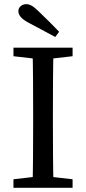

<svg xmlns="http://www.w3.org/2000/svg" viewBox="-20 -897 411 917"><path d="M262.4 -745.3 243.9 -720.4Q212.5 -737.4 180.6 -754.4Q148.7 -771.4 118.2 -787.5Q89.7 -802.6 78.7 -816.3Q67.7 -830.1 67.7 -843.1Q67.7 -858.4 79 -867.8Q90.2 -877.2 105.7 -877.2Q119 -877.2 133.1 -868.7Q147.2 -860.2 168.4 -839.1Q192.6 -816 216.3 -792.3Q240.1 -768.5 262.4 -745.3ZM175.2 -55.8H195.7L326.7 -40.8V0H44.3V-40.8ZM175.2 -613.5 44.3 -628.5V-669.3H326.7V-628.5L195.7 -613.5ZM138.3 -310V-359.3Q138.3 -436.3 137.8 -514.3Q137.3 -592.3 135.3 -669.3H235.7Q233.7 -593.3 233.2 -515.8Q232.7 -438.3 232.7 -359.3V-310Q232.7 -233 233.2 -155Q233.7 -77 235.7 0H135.3Q137.3 -76 137.8 -153.5Q138.3 -231 138.3 -310Z"/></svg>

Font: Adobe Variable Font Prototype
Style: Regular
Weight: 389
Designer: Frank Grießhammer
Foundry: Adobe
Version: Version 1.004;hotconv 1.0.113;makeotfexe 2.5.65598